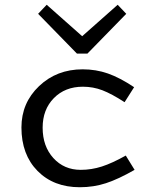

<svg xmlns="http://www.w3.org/2000/svg" viewBox="-20 -771 654 806"><path d="M328 -407Q253 -407 206 -359Q159 -311 159 -235Q159 -157 204 -107.5Q249 -58 319 -58Q364 -58 407.5 -72Q451 -86 508 -118L545 -58Q477 -19 425 -2Q373 15 315 15Q205 15 137.5 -53.5Q70 -122 70 -236Q70 -339 144 -409.5Q218 -480 327 -480Q383 -480 433 -462.5Q483 -445 543 -405L503 -342Q449 -377 410 -392Q371 -407 328 -407ZM474 -751 510 -713 347 -546H303L140 -713L176 -751L325 -619Z"/></svg>

Font: Intel One Mono
Style: Regular
Weight: 400
Monospace: yes
Designer: Fred Shallcrass
Foundry: Frere-Jones Type LLC
Version: Version 1.400;hotconv 1.1.0;makeotfexe 2.6.0;FJTRelease1.4